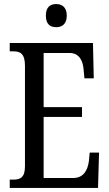

<svg xmlns="http://www.w3.org/2000/svg" viewBox="-20 -926 539 946"><path d="M257 -792C285 -792 309 -807 309 -849C309 -891 285 -906 257 -906C227 -906 206 -891 206 -849C206 -807 227 -792 257 -792ZM28 0H463L468 -174H422L418 -132C412 -88 392 -49 341 -49H195V-350H384V-398H195V-665H322C371 -665 389 -626 392 -582L396 -540H442L438 -714H28V-673H45C78 -673 103 -664 103 -602V-107C103 -52 81 -41 45 -41H28Z"/></svg>

Font: Noto Serif Sinhala ExtraCondensed
Style: Regular
Weight: 400
Width: 2
Designer: Jelle Bosma - Monotype Design Team
Foundry: Monotype Imaging Inc.
Version: Version 2.007